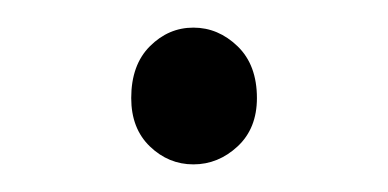

<svg xmlns="http://www.w3.org/2000/svg" viewBox="-20 -106 281 139"><path d="M120 13Q102 13 88.5 0Q75 -13 75 -35Q75 -59 88.5 -72.5Q102 -86 120 -86Q138 -86 152 -72.5Q166 -59 166 -35Q166 -13 152 0Q138 13 120 13Z"/></svg>

Font: Noto Sans TC Thin ExtraLight
Style: Regular
Weight: 250
Version: Version 2.004-H2;hotconv 1.0.118;makeotfexe 2.5.65603